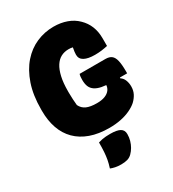

<svg xmlns="http://www.w3.org/2000/svg" viewBox="-229 -844 1108 1228"><g transform="rotate(-30 325.0 -230.0)"><path d="M357 -375H547Q576 -375 592 -362.5Q608 -350 615 -321Q622 -292 622 -242V-226H508Q466 -226 436 -232Q406 -238 387 -251Q368 -264 360 -284Q352 -304 352 -333Q352 -345 353 -355.5Q354 -366 357 -375ZM362 -720Q389 -720 413.5 -716Q438 -712 460 -704Q482 -696 500.5 -684.5Q519 -673 535 -657Q566 -627 582 -587.5Q598 -548 598 -498Q598 -488 598 -479Q598 -470 598 -460.5Q598 -451 598 -442Q576 -437 553 -434Q530 -431 504 -431Q453 -431 425.5 -446Q398 -461 398 -492Q398 -504 399.5 -514Q401 -524 403.5 -538.5Q406 -553 412 -572L426 -532Q414 -541 402 -544Q390 -547 374 -547Q343 -547 318 -534Q293 -521 275 -493Q257 -465 247 -421Q237 -377 237 -316V-304Q237 -280 238.5 -255.5Q240 -231 242 -211Q256 -182 284 -169.5Q312 -157 360 -157Q396 -157 420 -166.5Q444 -176 456.5 -193Q469 -210 469 -232Q469 -239 468.5 -246Q468 -253 468 -259Q468 -265 466 -270H572L568 -220Q586 -209 594.5 -187.5Q603 -166 603 -141Q603 -111 591 -87.5Q579 -64 558 -44Q538 -26 506.5 -11Q475 4 435.5 12Q396 20 351 20Q271 20 211 -1.5Q151 -23 110.5 -63.5Q70 -104 50 -161.5Q30 -219 30 -290V-301Q30 -406 57 -484.5Q84 -563 130 -615.5Q176 -668 236 -694Q296 -720 362 -720ZM245 67Q261 62 274.5 59.5Q288 57 302.5 56Q317 55 333 55Q383 55 406 68Q429 81 429 111Q429 136 422.5 158.5Q416 181 405 200Q394 219 379 234Q364 249 344.5 254.5Q325 260 299 260Q275 260 255.5 256Q236 252 222 246Q232 215 236.5 190Q241 165 243 136.5Q245 108 245 67Z"/></g></svg>

Font: Recursive Casual Black
Style: Regular
Weight: 900
Version: Version 1.047